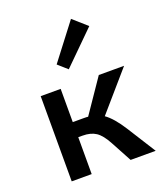

<svg xmlns="http://www.w3.org/2000/svg" viewBox="-131 -795 762 885"><g transform="rotate(-20 250.0 -352.5)"><path d="M389 -645 232 -490 187 -530 321 -705ZM391 -141 480 0H357L302 -102Q278 -147 252.5 -164Q227 -181 187 -181H166V0H68V-418H166V-255H220Q235 -255 241 -254L353 -418H477L314 -230Q351 -204 391 -141Z"/></g></svg>

Font: EauTestText Semibold
Style: Regular
Weight: 600
Designer: Christian Thalmann (Catharsis Fonts)
Version: Version 0.001;PS 000.001;hotconv 1.0.88;makeotf.lib2.5.64775